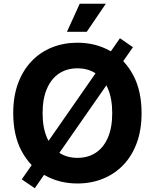

<svg xmlns="http://www.w3.org/2000/svg" viewBox="-20 -964 822 1019"><path d="M164.5 35 95.5 -12.1 616.6 -761.1 685.5 -713.5ZM391 9.8Q294.4 9.8 217.1 -34.2Q139.8 -78.1 95 -161.6Q50.2 -245 50.2 -363.3Q50.2 -452.6 76 -522.2Q101.9 -591.7 148 -639.6Q194.1 -687.6 256.2 -712.5Q318.3 -737.3 391 -737.3Q487.8 -737.3 564.7 -693.5Q641.7 -649.7 686.6 -566Q731.4 -482.3 731.4 -363.3Q731.4 -274.2 705.7 -204.8Q680 -135.4 633.7 -87.6Q587.4 -39.9 525.4 -15.1Q463.5 9.8 391 9.8ZM391 -126.2Q447 -126.2 488.4 -153.5Q529.9 -180.8 552.7 -233.7Q575.6 -286.6 575.6 -363.3Q575.6 -440.4 552.7 -493.6Q529.9 -546.8 488.4 -574.1Q447 -601.4 391 -601.4Q335.4 -601.4 293.8 -574.1Q252.2 -546.8 229.2 -493.6Q206.1 -440.4 206.1 -363.3Q206.1 -286.6 229.2 -233.7Q252.2 -180.8 293.8 -153.5Q335.4 -126.2 391 -126.2ZM335.4 -795.3 403.1 -944.3H541.8L440.4 -795.3Z"/></svg>

Font: Inter V
Style: 
Weight: 400
Designer: Rasmus Andersson
Foundry: rsms
Version: Version 4.000;git-a3f224843